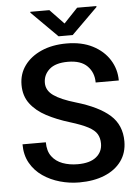

<svg xmlns="http://www.w3.org/2000/svg" viewBox="-60 -948 726 1005"><g transform="rotate(-5 302.5 -446.0)"><path d="M446.3 -183.1Q446.3 -212.4 433.8 -233.4Q421.4 -254.4 388.4 -272Q355.5 -289.6 293.5 -308.6Q226.1 -329.1 173.1 -357.2Q120.1 -385.3 89.4 -426Q58.6 -466.8 58.6 -524.9Q58.6 -582.5 90.6 -626.5Q122.6 -670.4 179.7 -695.6Q236.8 -720.7 312 -720.7Q391.6 -720.7 448.7 -691.4Q505.9 -662.1 536.9 -612.8Q567.9 -563.5 567.9 -503.9H446.3Q446.3 -556.2 412.6 -590.3Q378.9 -624.5 310.5 -624.5Q245.1 -624.5 213.1 -595.7Q181.2 -566.9 181.2 -524.9Q181.2 -484.9 218.8 -458.3Q256.3 -431.6 334.5 -408.7Q452.6 -374 511 -321.8Q569.3 -269.5 569.3 -184.1Q569.3 -124 537.8 -80.6Q506.3 -37.1 449.5 -13.7Q392.6 9.8 315.9 9.8Q264.6 9.8 215.1 -4.2Q165.5 -18.1 125 -45.9Q84.5 -73.7 60.5 -116Q36.6 -158.2 36.6 -214.8H159.2Q159.2 -168.9 180.2 -140.6Q201.2 -112.3 236.8 -99.1Q272.5 -85.9 315.9 -85.9Q380.4 -85.9 413.3 -112.8Q446.3 -139.6 446.3 -183.1ZM237.8 -902.3 311 -825.7 383.8 -902.3H484.9V-897L348.1 -761.7H273.9L137.7 -897.5V-902.3Z"/></g></svg>

Font: Vazirmatn UI FD Medium
Style: Regular
Weight: 500
Designer: Saber Rastikerdar
Foundry: Saber Rastikerdar
Version: Version 33.003